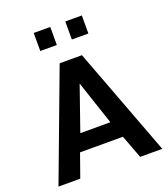

<svg xmlns="http://www.w3.org/2000/svg" viewBox="-149 -937 916 1044"><g transform="rotate(-20 309.0 -415.5)"><path d="M393.6 -232.4H219.7L308.6 -487.3ZM609.4 0 373 -627.9H244.1L8.8 0H134.8L182.6 -134.8H430.7L481.4 0ZM350.6 -726.6V-831.1H446.3V-726.6ZM168 -726.6V-831.1H263.7V-726.6Z"/></g></svg>

Font: Namkio Khamti Book
Style: Bold
Weight: 800
Designer: Debbi Hosken
Foundry: SIL International
Version: Version 3.917